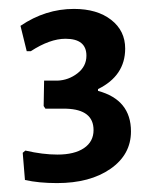

<svg xmlns="http://www.w3.org/2000/svg" viewBox="-20 -726 353 431"><path d="M146 -706Q198 -706 229.5 -681.5Q261 -657 261 -617Q261 -556 200 -526V-522Q274 -502 274 -431Q274 -379 228 -347Q182 -315 108 -315Q67 -315 36 -322L31 -383L37 -388Q76 -379 109 -379Q147 -379 168.5 -393.5Q190 -408 190 -434Q190 -480 129 -482H82L78 -488L79 -545H109Q134 -546 154 -561.5Q174 -577 174 -601Q174 -639 127 -639Q92 -639 49 -611H40L26 -668Q82 -706 146 -706Z"/></svg>

Font: Alegreya Sans Medium
Style: Regular
Weight: 500
Designer: Juan Pablo del Peral
Foundry: Huerta Tipografica
Version: Version 2.007